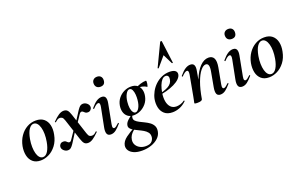

<svg xmlns="http://www.w3.org/2000/svg" viewBox="-110 -1233 3179 2016"><g transform="rotate(-20 1480.0 -225.5)"><path d="M158 14Q103 14 70.5 -15Q38 -44 28 -91Q18 -138 28 -193Q40 -254 72 -300.5Q104 -347 150 -373Q196 -399 249 -399Q305 -399 338 -371.5Q371 -344 382 -297.5Q393 -251 381 -193Q368 -125 332.5 -78.5Q297 -32 251 -9Q205 14 158 14ZM192 -11Q224 -11 247.5 -48.5Q271 -86 282 -149Q290 -194 289.5 -234.5Q289 -275 280 -307Q271 -339 255 -357Q239 -375 216 -375Q188 -375 164 -341Q140 -307 127 -236Q119 -191 120 -150Q121 -109 129.5 -78Q138 -47 154 -29Q170 -11 192 -11Z M688 11Q661 11 646.5 -4.5Q632 -20 619 -60L543 -292Q533 -323 520.5 -330.5Q508 -338 496 -338Q481 -338 469 -330.5Q457 -323 444 -311Q441 -307 436.5 -311.5Q432 -316 436 -319Q473 -357 502.5 -376Q532 -395 559 -395Q585 -395 600 -380Q615 -365 628 -325L704 -92Q714 -61 726 -54Q738 -47 751 -47Q766 -47 778 -54Q790 -61 802 -74Q806 -77 810 -73Q814 -69 810 -65Q773 -28 744 -8.5Q715 11 688 11ZM462 11Q437 11 416 -9Q395 -29 399 -55Q401 -69 413 -80.5Q425 -92 443 -92Q462 -92 471.5 -85Q481 -78 488 -70.5Q495 -63 507 -63Q512 -63 518 -67Q524 -71 532 -83L612 -201L622 -187L543 -62Q524 -31 511 -15.5Q498 0 487.5 5.5Q477 11 462 11ZM627 -184 616 -198 696 -323Q715 -354 727.5 -369Q740 -384 751 -389.5Q762 -395 776 -395Q801 -395 822 -375.5Q843 -356 840 -330Q838 -316 826 -304Q814 -292 795 -292Q777 -292 767.5 -299.5Q758 -307 750.5 -314.5Q743 -322 731 -322Q727 -322 720.5 -318Q714 -314 706 -302Z M944 9Q911 9 901 -16Q891 -41 901 -89L942 -297Q952 -346 927 -346Q917 -346 902.5 -336Q888 -326 870 -306Q866 -302 862 -306.5Q858 -311 861 -315Q897 -358 926 -376.5Q955 -395 983 -395Q1015 -395 1025 -372.5Q1035 -350 1027 -309L985 -89Q980 -61 985 -51.5Q990 -42 998 -42Q1009 -42 1022 -52Q1035 -62 1051 -77Q1055 -81 1059 -77Q1063 -73 1059 -69Q1028 -32 1001 -11.5Q974 9 944 9ZM1011 -499Q985 -499 969.5 -514Q954 -529 954 -557Q954 -581 969.5 -596Q985 -611 1011 -611Q1037 -611 1051.5 -596Q1066 -581 1066 -557Q1066 -499 1011 -499Z M1195 281Q1141 281 1104.5 265.5Q1068 250 1051 224Q1034 198 1039 167Q1047 123 1094.5 87.5Q1142 52 1208 18L1215 26Q1197 37 1178.5 53Q1160 69 1146.5 89.5Q1133 110 1129 138Q1125 171 1140 196Q1155 221 1183 235.5Q1211 250 1246 250Q1296 250 1316 226Q1336 202 1336 175Q1337 147 1321.5 127.5Q1306 108 1281.5 93.5Q1257 79 1230.5 67Q1204 55 1181 42Q1158 29 1145.5 13Q1133 -3 1138 -25Q1143 -50 1168.5 -73.5Q1194 -97 1230 -123L1237 -116Q1228 -112 1221.5 -101.5Q1215 -91 1214 -80Q1211 -58 1226 -43Q1241 -28 1266 -15Q1291 -2 1319.5 11.5Q1348 25 1372 42.5Q1396 60 1409 85Q1422 110 1416 146Q1409 188 1377 218Q1345 248 1297.5 264.5Q1250 281 1195 281ZM1239 -98Q1197 -98 1171 -119Q1145 -140 1136 -173.5Q1127 -207 1134 -246Q1142 -289 1167.5 -321.5Q1193 -354 1230.5 -373Q1268 -392 1310 -392Q1354 -392 1380 -371.5Q1406 -351 1415 -318Q1424 -285 1416 -246Q1407 -200 1379.5 -167Q1352 -134 1315 -116Q1278 -98 1239 -98ZM1265 -120Q1287 -120 1305.5 -152Q1324 -184 1329 -237Q1332 -265 1329.5 -296Q1327 -327 1316.5 -349Q1306 -371 1286 -371Q1264 -371 1245 -337Q1226 -303 1221 -253Q1217 -214 1221.5 -184Q1226 -154 1238 -137Q1250 -120 1265 -120ZM1348 -346 1347 -353Q1377 -373 1414 -384.5Q1451 -396 1479 -396Q1484 -396 1484.5 -385Q1485 -374 1482.5 -360.5Q1480 -347 1477 -337.5Q1474 -328 1471 -330Q1447 -347 1412 -353Q1377 -359 1348 -346Z M1779 -727 1811 -478Q1811 -475 1805.5 -474.5Q1800 -474 1799 -477L1746 -584L1652 -474Q1650 -472 1645 -473.5Q1640 -475 1641 -478L1760 -727Q1763 -732 1771 -732Q1779 -732 1779 -727ZM1633 12Q1575 12 1542.5 -17Q1510 -46 1500.5 -91Q1491 -136 1500 -185Q1508 -224 1529 -262.5Q1550 -301 1582 -331.5Q1614 -362 1655 -380.5Q1696 -399 1743 -399Q1784 -399 1804.5 -385Q1825 -371 1823 -345Q1820 -319 1796 -295Q1772 -271 1732.5 -252Q1693 -233 1644.5 -219.5Q1596 -206 1546 -201L1548 -214Q1619 -225 1667 -250.5Q1715 -276 1722 -324Q1726 -346 1717.5 -359Q1709 -372 1691 -372Q1668 -372 1649.5 -351.5Q1631 -331 1617.5 -296Q1604 -261 1597 -218Q1589 -167 1596 -125Q1603 -83 1627 -57.5Q1651 -32 1692 -32Q1711 -32 1735.5 -39Q1760 -46 1782 -63Q1784 -65 1787.5 -61Q1791 -57 1789 -55Q1751 -18 1710.5 -3Q1670 12 1633 12Z M2169 9Q2136 9 2126.5 -16Q2117 -41 2126 -89L2155 -248Q2173 -342 2128 -342Q2100 -342 2069 -304Q2038 -266 2011 -192.5Q1984 -119 1966 -12L1948 -13Q1968 -132 2002.5 -218.5Q2037 -305 2082.5 -352Q2128 -399 2179 -399Q2221 -399 2238 -367Q2255 -335 2243 -267L2210 -89Q2205 -61 2209.5 -51.5Q2214 -42 2223 -42Q2234 -42 2247 -52Q2260 -62 2276 -77Q2279 -81 2283 -77Q2287 -73 2284 -69Q2253 -32 2226 -11.5Q2199 9 2169 9ZM1910 8Q1891 8 1884 5.5Q1877 3 1877 0Q1877 -4 1882.5 -26Q1888 -48 1892 -74L1933 -297Q1942 -346 1918 -346Q1908 -346 1893.5 -336Q1879 -326 1860 -306Q1857 -302 1853 -306.5Q1849 -311 1852 -315Q1888 -358 1917 -376.5Q1946 -395 1974 -395Q2006 -395 2016 -372.5Q2026 -350 2018 -309L1966 -12Q1961 8 1910 8Z M2411 9Q2378 9 2368 -16Q2358 -41 2368 -89L2409 -297Q2419 -346 2394 -346Q2384 -346 2369.5 -336Q2355 -326 2337 -306Q2333 -302 2329 -306.5Q2325 -311 2328 -315Q2364 -358 2393 -376.5Q2422 -395 2450 -395Q2482 -395 2492 -372.5Q2502 -350 2494 -309L2452 -89Q2447 -61 2452 -51.5Q2457 -42 2465 -42Q2476 -42 2489 -52Q2502 -62 2518 -77Q2522 -81 2526 -77Q2530 -73 2526 -69Q2495 -32 2468 -11.5Q2441 9 2411 9ZM2478 -499Q2452 -499 2436.5 -514Q2421 -529 2421 -557Q2421 -581 2436.5 -596Q2452 -611 2478 -611Q2504 -611 2518.5 -596Q2533 -581 2533 -557Q2533 -499 2478 -499Z M2710 14Q2655 14 2622.5 -15Q2590 -44 2580 -91Q2570 -138 2580 -193Q2592 -254 2624 -300.5Q2656 -347 2702 -373Q2748 -399 2801 -399Q2857 -399 2890 -371.5Q2923 -344 2934 -297.5Q2945 -251 2933 -193Q2920 -125 2884.5 -78.5Q2849 -32 2803 -9Q2757 14 2710 14ZM2744 -11Q2776 -11 2799.5 -48.5Q2823 -86 2834 -149Q2842 -194 2841.5 -234.5Q2841 -275 2832 -307Q2823 -339 2807 -357Q2791 -375 2768 -375Q2740 -375 2716 -341Q2692 -307 2679 -236Q2671 -191 2672 -150Q2673 -109 2681.5 -78Q2690 -47 2706 -29Q2722 -11 2744 -11Z"/></g></svg>

Font: Cormorant
Style: Bold Italic
Weight: 700
Italic angle: -10°
Designer: Christian Thalmann (Catharsis Fonts)
Foundry: Catharsis Fonts
Version: Version 4.000